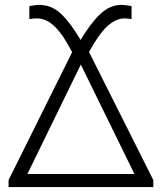

<svg xmlns="http://www.w3.org/2000/svg" viewBox="-20 -756 653 776"><path d="M14.6 0V-28.3L271.5 -544.9Q236.3 -614.3 202.1 -647.9Q168 -681.6 128.9 -681.6Q111.3 -681.6 98.6 -678.7V-731.4Q127.9 -736.3 137.7 -736.3Q188.5 -736.3 226.6 -700.2Q264.6 -664.1 305.7 -594.7Q347.7 -664.1 386.2 -700.2Q424.8 -736.3 471.7 -736.3Q484.4 -736.3 511.7 -731.4V-678.7Q498 -681.6 483.4 -681.6Q448.2 -681.6 414.1 -650.4Q379.9 -619.1 339.8 -545.9L599.6 -28.3V0ZM90.8 -52.7H523.4L306.6 -495.1Z"/></svg>

Font: Gothic A1 Light
Style: Regular
Weight: 300
Version: Version 2.50